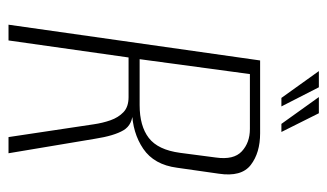

<svg xmlns="http://www.w3.org/2000/svg" viewBox="-179 -590 769 451"><g transform="rotate(90 205.5 -364.5)"><path d="M38 0 122 -591H293Q339 -591 367.5 -569Q396 -547 388 -494L374 -396Q367 -342 329.5 -316.5Q292 -291 240 -290L241 -292Q273 -292 286 -270Q299 -248 306 -203L340 0H302L272 -200Q269 -221 262.5 -239.5Q256 -258 243.5 -270Q231 -282 208 -282H115L75 0ZM119 -308H227Q276 -308 304 -329.5Q332 -351 339 -403L350 -487Q356 -529 335.5 -548Q315 -567 283 -567H154ZM290 -641H271L208 -729H246ZM230 -641H210L147 -729H185Z"/></g></svg>

Font: Alumni Sans Thin ExtraLight
Style: Italic
Weight: 250
Italic angle: -8°
Version: Version 1.016